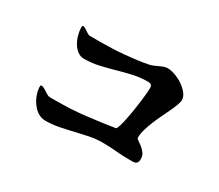

<svg xmlns="http://www.w3.org/2000/svg" viewBox="-109 -892 1218 1069"><g transform="rotate(30 500.0 -357.0)"><path d="M138 -212Q139 -221 148.5 -218.5Q158 -216 169.5 -209Q181 -202 192 -195Q203 -188 207 -187Q221 -185 235 -185.5Q249 -186 263 -186Q354 -186 441.5 -196Q529 -206 618 -220Q621 -220 622 -221Q628 -226 634 -246.5Q640 -267 646 -295.5Q652 -324 657 -356.5Q662 -389 666 -419Q670 -449 672 -473Q674 -497 674 -508Q674 -523 667 -528.5Q660 -534 646 -534Q598 -534 551.5 -523.5Q505 -513 459.5 -500Q414 -487 367.5 -476.5Q321 -466 273 -466Q249 -466 230 -481Q211 -496 198.5 -518Q186 -540 179.5 -565.5Q173 -591 173 -611Q173 -614 174 -618Q175 -622 180 -622Q184 -622 190.5 -618.5Q197 -615 204.5 -610Q212 -605 219 -600.5Q226 -596 231 -594Q233 -593 243.5 -593Q254 -593 266 -593Q278 -593 289 -593Q300 -593 304 -593Q339 -593 378 -594.5Q417 -596 456.5 -599.5Q496 -603 534.5 -608Q573 -613 607 -620Q620 -623 632 -628.5Q644 -634 656 -639.5Q668 -645 680 -649.5Q692 -654 705 -654Q725 -654 752 -644.5Q779 -635 803 -619Q827 -603 844 -582Q861 -561 861 -539Q861 -526 853 -505Q845 -484 833 -458.5Q821 -433 807 -404Q793 -375 781 -345.5Q769 -316 761 -288Q753 -260 753 -236Q753 -230 764.5 -222.5Q776 -215 790 -204Q804 -193 815.5 -178Q827 -163 827 -141Q827 -126 822.5 -118.5Q818 -111 810 -108.5Q802 -106 791.5 -106Q781 -106 770 -106Q727 -106 684.5 -110Q642 -114 599 -114Q555 -114 513 -105.5Q471 -97 429.5 -87Q388 -77 345.5 -68.5Q303 -60 260 -60Q237 -60 218 -70Q199 -80 184 -96.5Q169 -113 158.5 -133Q148 -153 143 -173Q141 -181 139 -192.5Q137 -204 138 -212Z"/></g></svg>

Font: SoukouMincho
Style: Regular
Weight: 400
Designer: Dr. Ken Lunde (project architect, glyph set definition & overall production); Masataka HATTORI  (production & ideograph 
Foundry: Adobe Systems Incorporated
Version: Version 1.00